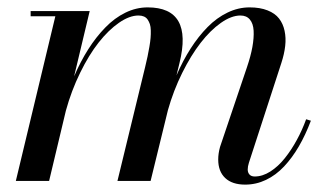

<svg xmlns="http://www.w3.org/2000/svg" viewBox="-20 -490 885 520"><path d="M387.9 0H298.1L373 -308.1Q377 -324.2 379.6 -336.9Q382.3 -349.6 384.6 -363.3Q387 -377 387.8 -387.2Q388.7 -397.5 388.4 -407.6Q388.2 -417.7 385.9 -424.7Q383.5 -431.6 379.8 -437.1Q376 -442.6 369.8 -445.3Q363.5 -448 355 -448Q330.6 -448 302.2 -428.3Q273.9 -408.7 247.3 -375Q220.7 -341.3 197 -292.8Q173.3 -244.4 158.4 -190.2L113 0H22.9L129.9 -446H63V-460H222.9L180.7 -283.2Q198 -323.5 219.1 -356.7Q240.2 -389.9 265.3 -415.6Q290.3 -441.4 319.6 -455.7Q348.9 -470 379.9 -470Q503.4 -470 466.1 -319.1L458 -285.9Q475.3 -325.9 496.3 -358.6Q517.3 -391.4 542.1 -416.6Q566.9 -441.9 596.1 -455.9Q625.2 -470 656 -470Q684.3 -470 704.6 -461.9Q724.9 -453.9 735.7 -439.9Q746.6 -426 750.7 -406.7Q754.9 -387.5 752.4 -365.6Q750 -343.8 741.9 -319.1L654.1 -49.1Q650.9 -39.1 650.9 -31Q650.9 -22.5 655.8 -17.2Q660.6 -12 669.9 -12Q690.9 -12 712.2 -25.5Q733.4 -39.1 751.3 -61.5Q769.3 -84 783.9 -111Q798.6 -137.9 809.1 -167L822 -163.1Q807.4 -124.5 789.4 -93.6Q771.5 -62.7 749.4 -39.2Q727.3 -15.6 700.4 -2.8Q673.6 10 644 10Q608.9 10 590 -7.8Q571 -25.6 571 -58.1Q571 -74.2 575.9 -92L648.9 -308.1Q658.9 -337.6 663.5 -362.5Q668 -387.5 666.9 -406.9Q665.8 -426.3 656.7 -437.1Q647.7 -448 631.1 -448Q606.7 -448 578.2 -428Q549.8 -408 523.4 -374Q497.1 -340.1 473.4 -292.4Q449.7 -244.6 434.8 -191.7Z"/></svg>

Font: Bodoni* 16
Style: Italic
Weight: 400
Italic angle: -13°
Version: Version 2.000